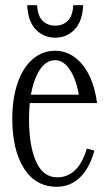

<svg xmlns="http://www.w3.org/2000/svg" viewBox="-20 -696 409 734"><path d="M197 18Q116 18 71.5 -52.5Q27 -123 27 -242Q27 -319 47 -378Q67 -437 104.5 -469.5Q142 -502 191 -502Q231 -502 264.5 -478Q298 -454 320.5 -409Q343 -364 351 -302H65V-334H291L283 -324Q273 -390 248 -428Q223 -466 191 -466Q146 -466 118.5 -404Q91 -342 91 -240Q91 -138 118 -78Q145 -18 199 -18Q237 -18 266 -44.5Q295 -71 312 -128L341 -120Q321 -50 284 -16Q247 18 197 18ZM191 -552Q147 -552 117 -583Q87 -614 84 -676H122Q124 -635 143 -616.5Q162 -598 191 -598Q220 -598 239 -616.5Q258 -635 260 -676H298Q295 -614 265 -583Q235 -552 191 -552Z"/></svg>

Font: Margherita Variable
Style: Regular
Weight: 400
Designer: James Puckett
Foundry: Dunwich Type Founders
Version: Version 1.008